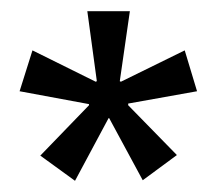

<svg xmlns="http://www.w3.org/2000/svg" viewBox="-20 -695 387 343"><path d="M114 -372 52 -417 139 -507V-509L15 -532L38 -605L151 -549L153 -550L136 -675H212L194 -550L196 -549L310 -605L332 -532L209 -510V-507L296 -418L235 -373L175 -484H174Z"/></svg>

Font: Bricolage Grotesque 48pt Light
Style: Regular
Weight: 300
Designer: Mathieu Triay
Foundry: Atelier Triay
Version: Version 1.000; ttfautohint (v1.8.4.7-5d5b);gftools[0.9.32]